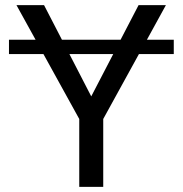

<svg xmlns="http://www.w3.org/2000/svg" viewBox="-20 -731 715 751"><path d="M383.8 -265.6V0H290V-265.6L149.9 -519.5H15.1V-575.7H119.1L44.4 -710.9H152.3L222.2 -575.7H451.7L522 -710.9H628.9L554.7 -575.7H659.7V-519.5H523.4ZM336.9 -354 422.9 -519.5H251.5Z"/></svg>

Font: Roboto21382017
Style: Regular
Weight: 400
Designer: Christian Robertson
Foundry: Google
Version: Version 2.138; 2017